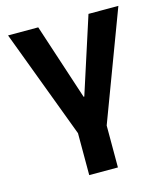

<svg xmlns="http://www.w3.org/2000/svg" viewBox="-110 -614 783 903"><g transform="rotate(-15 282.0 -162.5)"><path d="M212.4 204.1V0L13.7 -529.3H160.6L282.2 -158.7H285.6L405.3 -529.3H550.8L352.1 0V204.1Z"/></g></svg>

Font: Inter Cardless Tabular Bold
Style: Bold
Weight: 700
Designer: Rasmus Andersson
Foundry: rsms
Version: Version 4.000;git-4fc901f